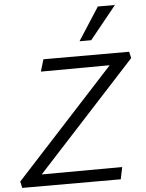

<svg xmlns="http://www.w3.org/2000/svg" viewBox="-62 -1015 807 1064"><g transform="rotate(-5 341.0 -482.5)"><path d="M18 0 10 -36 560 -635 177 -633 197 -700H674L682 -664L132 -65L580 -67L566 0ZM405 -782 523 -965H618L470 -782Z"/></g></svg>

Font: Isabella Sans
Style: Italic
Weight: 400
Italic angle: -12°
Designer: Christian Thalmann (Catharsis Fonts), Cristiano Sobral
Foundry: The Isabella Sans Project Authors
Version: Version 2.026; ttfautohint (v1.8.4.7-5d5b-dirty)